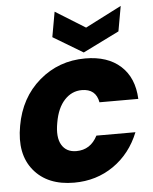

<svg xmlns="http://www.w3.org/2000/svg" viewBox="-56 -843 716 897"><g transform="rotate(-5 302.5 -394.0)"><path d="M26.9 -278.8Q49.8 -409.2 141.1 -487.5Q232.4 -565.9 356.9 -565.9Q461.9 -565.9 522.7 -510.7Q583.5 -455.6 587.9 -356H405.8Q394.5 -419.9 328.1 -419.9Q281.2 -419.9 247.1 -383.3Q212.9 -346.7 201.2 -278.8Q188.5 -210.9 210 -174.6Q231.4 -138.2 278.8 -138.2Q345.2 -138.2 377.9 -202.1H561Q522 -104.5 441.2 -48.3Q360.4 7.8 255.9 7.8Q131.3 7.8 67.1 -70.1Q2.9 -147.9 26.9 -278.8ZM374 -709 543.9 -795.9 522.9 -678.2 353 -594.2 212.9 -678.2 233.9 -795.9Z"/></g></svg>

Font: Poppins
Style: Bold Italic
Weight: 700
Italic angle: -10°
Designer: Ninad Kale (Devanagari), Jonny Pinhorn (Latin)
Foundry: Indian Type Foundry
Version: Version 3.200;PS 1.000;hotconv 16.6.54;makeotf.lib2.5.65590